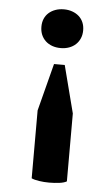

<svg xmlns="http://www.w3.org/2000/svg" viewBox="-50 -518 433 740"><g transform="rotate(5 166.5 -148.0)"><path d="M189 -270 236.3 -86.5V176.2Q226.6 182 207.8 184.5Q189 186.9 168.5 186.9Q148 186.9 129.2 184Q110.4 181.1 100.1 176.2V-86.5L147.5 -270ZM248.1 -409.2Q248.1 -392.1 242.2 -378.2Q236.3 -364.3 225.6 -354.3Q214.9 -344.3 200 -338.9Q185.1 -333.5 167.5 -333.5Q149.4 -333.5 134.5 -338.9Q119.7 -344.3 108.9 -354.3Q98.2 -364.3 92.3 -378.2Q86.5 -392.1 86.5 -409.2Q86.5 -426.3 92.3 -439.9Q98.2 -453.6 108.9 -463.1Q119.7 -472.7 134.5 -478Q149.4 -483.4 167.5 -483.4Q185.1 -483.4 200 -478Q214.9 -472.7 225.6 -463.1Q236.3 -453.6 242.2 -439.9Q248.1 -426.3 248.1 -409.2Z"/></g></svg>

Font: PT Astra Serif
Style: Bold
Weight: 700
Designer: A.Korolkova, I. Chaeva
Foundry: ParaType Ltd
Version: Version 1.002